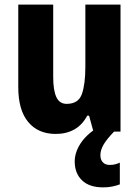

<svg xmlns="http://www.w3.org/2000/svg" viewBox="-20 -569 601 830"><path d="M501 -549V0H384L365 -69H357Q336 -29 301.5 -9.5Q267 10 221 10Q145 10 102 -41.5Q59 -93 59 -192V-549H210V-237Q210 -179 223.5 -149.5Q237 -120 268 -120Q319 -120 334 -162.5Q349 -205 349 -281V-549ZM414 102Q414 121 424.5 132.5Q435 144 454 144Q468 144 479 141Q490 138 498 134V228Q485 233 467 237Q449 241 426 241Q366 241 334.5 210.5Q303 180 303 129Q303 91 327 53Q351 15 399 -16L473 0Q441 33 427.5 56.5Q414 80 414 102Z"/></svg>

Font: Noto Sans Sinhala Condensed ExtraBold
Style: Regular
Weight: 800
Width: 3
Designer: Jelle Bosma - Monotype Design Team
Foundry: Monotype Imaging Inc.
Version: Version 2.006; ttfautohint (v1.8.4.7-5d5b)